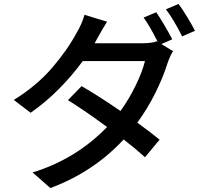

<svg xmlns="http://www.w3.org/2000/svg" viewBox="-20 -875 1040 972"><path d="M967 -719 902 -691Q860 -775 820 -828L884 -855Q904 -828 928.5 -787.5Q953 -747 967 -719ZM470 -676 459 -656H700Q747 -656 774 -666L778 -664Q736 -747 707 -786L771 -813Q789 -787 812.5 -747Q836 -707 852 -676L797 -652L856 -616Q841 -592 828 -555Q806 -484 766.5 -404.5Q727 -325 675 -254Q735 -211 788 -168L714 -79Q668 -121 606 -169Q453 -4 235 77L145 -2Q364 -69 522 -232Q411 -314 324 -368L393 -439Q483 -387 590 -313Q633 -373 666.5 -441.5Q700 -510 714 -566H399Q346 -493 278.5 -425Q211 -357 135 -304L50 -369Q166 -441 244.5 -532.5Q323 -624 369 -711Q379 -726 390.5 -752.5Q402 -779 408 -800L522 -765Q505 -739 470 -676Z"/></svg>

Font: Sinter Medium
Style: Regular
Weight: 500
Foundry: Adobe & rsms
Version: Version 1.000